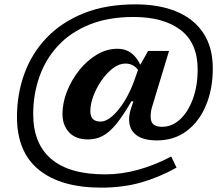

<svg xmlns="http://www.w3.org/2000/svg" viewBox="-20 -738 1004 882"><path d="M724.5 -155.5Q770.5 -155.5 807.5 -190Q844.5 -224.5 866.2 -284Q888 -343.5 888 -419Q888 -540 810 -600Q732 -660 593 -660Q476.5 -660 389.8 -624.5Q303 -589 246 -527.2Q189 -465.5 160.8 -384.8Q132.5 -304 132.5 -213.5Q132.5 -78.5 215.2 -7.8Q298 63 463.5 63Q538 63 614.2 42Q690.5 21 766.5 -19L791 32Q710.5 77 627.2 100.5Q544 124 445 124Q260.5 124 159.2 42.5Q58 -39 58 -201Q58 -306 92 -399.5Q126 -493 194.2 -564.5Q262.5 -636 364.5 -677Q466.5 -718 602.5 -718Q711.5 -718 791.2 -684.8Q871 -651.5 914.2 -586Q957.5 -520.5 957.5 -424Q957.5 -329 926.2 -254.2Q895 -179.5 837.5 -136.2Q780 -93 700.5 -93Q637.5 -93 605.2 -118.2Q573 -143.5 573 -189.5Q573 -215 584 -246.5L593 -272.5H583.5Q544.5 -205 513 -167Q481.5 -129 451 -113.2Q420.5 -97.5 384.5 -97.5Q327.5 -97.5 297.2 -130.2Q267 -163 267 -214.5Q267 -265 287.5 -317.5Q308 -370 343.2 -414.5Q378.5 -459 424 -486.5Q469.5 -514 520 -514Q556 -514 581.8 -495.2Q607.5 -476.5 624.5 -440.5L660.5 -504H756.5L681.5 -256.5Q676 -240.5 674 -227.5Q672 -214.5 672 -203.5Q672 -177.5 684.8 -166.5Q697.5 -155.5 724.5 -155.5ZM395 -227.5Q395 -179.5 441.5 -179.5Q467.5 -179.5 496.2 -204.8Q525 -230 551.5 -272.8Q578 -315.5 597 -368.5L614 -417Q592.5 -446 556 -446Q527 -446 498.5 -424.2Q470 -402.5 446.5 -368.5Q423 -334.5 409 -297Q395 -259.5 395 -227.5Z"/></svg>

Font: Newsreader Caption Medium
Style: Italic
Weight: 500
Italic angle: -17°
Designer: Hugues Gentile
Foundry: Production Type
Version: Version 1.001